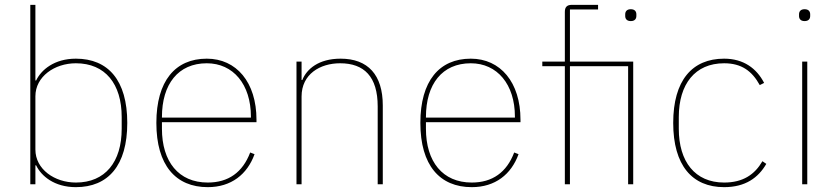

<svg xmlns="http://www.w3.org/2000/svg" viewBox="-20 -760 3455 792"><path d="M105 0H126V-78H129C150 -34 204 12 293 12C426 12 505 -77 505 -253C505 -429 426 -518 293 -518C204 -518 150 -472 129 -428H126V-740H105ZM293 -7C205 -7 126 -62 126 -143V-363C126 -444 205 -499 293 -499C414 -499 482 -414 482 -277V-229C482 -92 414 -7 293 -7Z M837 12C934 12 1000 -41 1030 -124L1012 -131C981 -49 922 -7 837 -7C717 -7 648 -93 648 -229V-256H1038V-266C1038 -421 955 -518 833 -518C703 -518 625 -426 625 -253C625 -78 705 12 837 12ZM833 -499C942 -499 1015 -412 1015 -279V-275H648V-277C648 -413 715 -499 833 -499Z M1224 0V-362C1224 -454 1300 -499 1383 -499C1482 -499 1538 -444 1538 -321V0H1559V-325C1559 -451 1498 -518 1385 -518C1294 -518 1245 -475 1227 -430H1224V-506H1203V0Z M1926 12C2023 12 2089 -41 2119 -124L2101 -131C2070 -49 2011 -7 1926 -7C1806 -7 1737 -93 1737 -229V-256H2127V-266C2127 -421 2044 -518 1922 -518C1792 -518 1714 -426 1714 -253C1714 -78 1794 12 1926 12ZM1922 -499C2031 -499 2104 -412 2104 -279V-275H1737V-277C1737 -413 1804 -499 1922 -499Z M2310 0H2331V-487H2571V0H2592V-506H2331V-721H2447V-740H2339C2319 -740 2310 -731 2310 -711V-506H2217V-487H2310ZM2582 -673C2599 -673 2605 -683 2605 -694V-701C2605 -712 2599 -722 2582 -722C2565 -722 2559 -712 2559 -701V-694C2559 -683 2565 -673 2582 -673Z M2967 12C3055 12 3108 -27 3141 -84L3125 -95C3093 -40 3045 -7 2967 -7C2847 -7 2780 -93 2780 -229V-277C2780 -413 2847 -499 2967 -499C3039 -499 3082 -467 3114 -409L3132 -418C3101 -478 3047 -518 2967 -518C2835 -518 2757 -428 2757 -253C2757 -78 2835 12 2967 12Z M3299 -673C3316 -673 3322 -683 3322 -694V-701C3322 -712 3316 -722 3299 -722C3282 -722 3276 -712 3276 -701V-694C3276 -683 3282 -673 3299 -673ZM3289 0H3310V-506H3289Z"/></svg>

Font: IBM Plex Arabic Thin
Style: Regular
Weight: 100
Designer: Mike Abbink, Paul van der Laan, Pieter van Rosmalen, Wael Morcos, Khajak Apelian
Foundry: Bold Monday
Version: Version 1.0